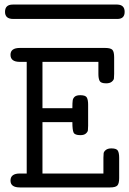

<svg xmlns="http://www.w3.org/2000/svg" viewBox="-20 -821 566 841"><path d="M2 -769Q2 -801 36 -801H494Q526 -800 526 -769Q526 -738 494 -738H38Q2 -738 2 -769ZM26 -30Q26 -61 67 -61H97V-550H67Q26 -550 26 -581Q26 -611 67 -611H440Q465 -611 472.5 -602.5Q480 -594 480 -570V-497Q480 -484 479 -477Q478 -470 469.5 -463Q461 -456 445 -456Q422 -456 416.5 -466.5Q411 -477 411 -497V-550H166V-347H297Q297 -372 298.5 -381.5Q300 -391 307.5 -397.5Q315 -404 332 -404Q355 -404 360.5 -393.5Q366 -383 366 -363V-270Q366 -257 365 -250Q364 -243 356 -236Q348 -229 332 -229Q308 -229 302.5 -240Q297 -251 297 -286H166V-61H433V-130Q433 -143 434 -150Q435 -157 443.5 -164Q452 -171 468 -171Q491 -171 496.5 -160.5Q502 -150 502 -130V-41Q502 -17 494 -8.5Q486 0 462 0H67Q26 0 26 -30Z"/></svg>

Font: CMU Typewriter Text
Style: Regular
Weight: 500
Monospace: yes
Version: Version 0.7.0